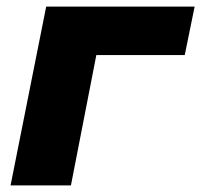

<svg xmlns="http://www.w3.org/2000/svg" viewBox="-20 -562 610 582"><path d="M120 -542H570L540 -395H272L195 0H12Z"/></svg>

Font: Argentum Sans
Style: Bold Italic
Weight: 700
Italic angle: -11°
Designer: Julieta Ulanovsky (font), Cristiano Sobral (main changes and remaster)
Foundry: Julieta Ulanovsky (font), Cristiano Sobral (main changes and remaster)
Version: Version 2.007;June 15, 2022;FontCreator 14.0.0.2814 64-bit; 